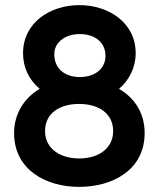

<svg xmlns="http://www.w3.org/2000/svg" viewBox="-20 -720 620 750"><path d="M289 10C421 10 545 -57 545 -200C545 -274 510 -335 445 -373C485 -407 510 -457 510 -512C510 -632 404 -700 290 -700C176 -700 70 -632 70 -512C70 -458 92 -409 135 -373C74 -337 35 -275 35 -200C35 -58 158 10 289 10ZM292 -419C231 -419 192 -454 192 -508C192 -557 238 -587 291 -587C349 -587 392 -556 392 -502C392 -451 350 -419 292 -419ZM289 -101C217 -101 156 -138 156 -208C156 -277 212 -314 289 -314C365 -314 422 -277 422 -208C422 -138 362 -101 289 -101Z"/></svg>

Font: FREAK Grotesk Next
Style: Bold
Weight: 700
Width: 3
Designer: La Scuola Open Source
Foundry: La Scuola Open Source
Version: Version 1.000;PS 1.0;hotconv 1.0.72;makeotf.lib2.5.5900